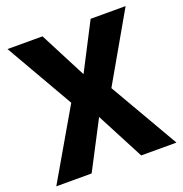

<svg xmlns="http://www.w3.org/2000/svg" viewBox="-128 -824 893 937"><g transform="rotate(-20 318.5 -355.5)"><path d="M193.4 -710.9 318.4 -468.8 443.4 -710.9H625L422.9 -358.4L630.4 0H447.3L318.4 -246.6L189.9 0H6.3L214.4 -358.4L11.7 -710.9Z"/></g></svg>

Font: Vazirmatn UI FD ExtraBold
Style: Regular
Weight: 800
Designer: Saber Rastikerdar
Foundry: Saber Rastikerdar
Version: Version 33.003